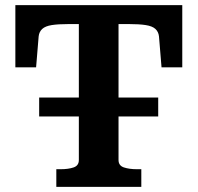

<svg xmlns="http://www.w3.org/2000/svg" viewBox="-20 -730 772 750"><path d="M133 -349H598V-275H133ZM288 -105V-636H249Q207 -636 182 -632Q157 -628 145 -617Q133 -606 131 -588L121 -467H40V-710H692V-467H611L601 -588Q599 -606 587 -617Q575 -628 549.5 -632Q524 -636 483 -636H443V-105Q443 -83 464 -76Q485 -69 515 -69H532V0H200V-69H217Q247 -69 267.5 -76Q288 -83 288 -105Z"/></svg>

Font: Roboto Serif 20pt SemiBold
Style: Regular
Weight: 600
Version: Version 1.008